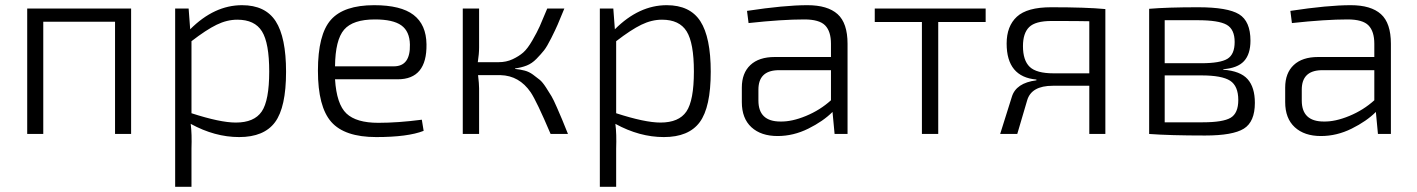

<svg xmlns="http://www.w3.org/2000/svg" viewBox="-20 -517 5469 741"><path d="M486 -484V0H424V-433H147V0H85V-484Z M708 -484 714 -404Q807 -497 914 -497Q1004 -497 1044 -435Q1084 -373 1084 -240Q1084 -103 1041.5 -45.5Q999 12 903 12Q809 12 716 -39Q721 0 719 57V204H656V-484ZM719 -358V-80Q830 -44 890 -44Q961 -44 990 -86.5Q1019 -129 1019 -241Q1019 -351 991 -396Q963 -441 896 -441Q856 -441 816 -421.5Q776 -402 719 -358Z M1515 -211H1273Q1279 -115 1317 -79Q1355 -43 1440 -43Q1516 -43 1608 -55L1615 -12Q1554 12 1432 12Q1310 12 1258.5 -46.5Q1207 -105 1207 -244Q1207 -384 1257 -440.5Q1307 -497 1424 -497Q1527 -497 1576 -459.5Q1625 -422 1626 -346Q1628 -211 1515 -211ZM1273 -261H1500Q1564 -261 1562 -345Q1561 -396 1529 -419Q1497 -442 1427 -442Q1342 -442 1308 -402.5Q1274 -363 1273 -261Z M1968 -253V-251Q1988 -249 2005 -244.5Q2022 -240 2037 -229Q2052 -218 2063 -209Q2074 -200 2087.5 -179Q2101 -158 2108.5 -145.5Q2116 -133 2129.5 -102Q2143 -71 2149.5 -55.5Q2156 -40 2172 0H2105Q2051 -127 2028 -161Q1984 -225 1912 -227Q1910 -227 1908 -227H1825Q1829 -193 1829 -176V0H1766V-484H1829V-334Q1829 -309 1824 -277H1904Q1934 -277 1958.5 -288.5Q1983 -300 1999.5 -314.5Q2016 -329 2034.5 -361Q2053 -393 2063 -415.5Q2073 -438 2092 -484H2158Q2140 -440 2132 -421.5Q2124 -403 2107.5 -370Q2091 -337 2079.5 -322.5Q2068 -308 2050.5 -290Q2033 -272 2012.5 -264Q1992 -256 1968 -253Z M2347 -484 2353 -404Q2446 -497 2553 -497Q2643 -497 2683 -435Q2723 -373 2723 -240Q2723 -103 2680.5 -45.5Q2638 12 2542 12Q2448 12 2355 -39Q2360 0 2358 57V204H2295V-484ZM2358 -358V-80Q2469 -44 2529 -44Q2600 -44 2629 -86.5Q2658 -129 2658 -241Q2658 -351 2630 -396Q2602 -441 2535 -441Q2495 -441 2455 -421.5Q2415 -402 2358 -358Z M2869 -428 2863 -475Q3008 -497 3096 -497Q3174 -497 3212.5 -462.5Q3251 -428 3251 -348V0H3201L3193 -85Q3157 -49 3099.5 -20.5Q3042 8 2981 8Q2917 8 2880 -26Q2843 -60 2843 -123V-179Q2843 -235 2876 -266Q2909 -297 2970 -297H3187V-348Q3187 -396 3164.5 -419Q3142 -442 3084 -442Q2998 -442 2869 -428ZM2907 -171V-129Q2907 -48 2992 -48Q3036 -47 3090.5 -69.5Q3145 -92 3187 -130V-246H2980Q2907 -243 2907 -171Z M3784 -432H3601V0H3538V-432H3356V-484H3784Z M3980 -207V-210Q3865 -220 3865 -349Q3865 -416 3904.5 -452.5Q3944 -489 4037 -489Q4172 -489 4246 -482V0H4184V-186H4043Q3960 -186 3944 -129L3906 0H3840L3885 -143Q3901 -197 3980 -207ZM4184 -234V-435Q4149 -436 4038 -436Q3976 -436 3952 -412.5Q3928 -389 3928 -339Q3928 -284 3954 -259Q3980 -234 4046 -234Z M4701 -250V-248Q4767 -243 4795 -211.5Q4823 -180 4823 -120Q4823 -47 4780.5 -20.5Q4738 6 4631 6Q4495 6 4415 0V-483Q4486 -489 4604 -489Q4718 -489 4762 -462Q4806 -435 4806 -360Q4806 -308 4781 -281Q4756 -254 4701 -250ZM4475 -273H4616Q4689 -273 4717 -290Q4745 -307 4745 -355Q4745 -404 4714 -421.5Q4683 -439 4602 -439H4475ZM4475 -226V-45H4622Q4700 -45 4729.5 -62.5Q4759 -80 4759 -131Q4759 -185 4727.5 -205.5Q4696 -226 4616 -226Z M4966 -428 4960 -475Q5105 -497 5193 -497Q5271 -497 5309.5 -462.5Q5348 -428 5348 -348V0H5298L5290 -85Q5254 -49 5196.5 -20.5Q5139 8 5078 8Q5014 8 4977 -26Q4940 -60 4940 -123V-179Q4940 -235 4973 -266Q5006 -297 5067 -297H5284V-348Q5284 -396 5261.5 -419Q5239 -442 5181 -442Q5095 -442 4966 -428ZM5004 -171V-129Q5004 -48 5089 -48Q5133 -47 5187.5 -69.5Q5242 -92 5284 -130V-246H5077Q5004 -243 5004 -171Z"/></svg>

Font: Exo 2.0 Light
Style: Regular
Weight: 300
Designer: Natanael Gama
Version: Version 1.001;PS 001.001;hotconv 1.0.70;makeotf.lib2.5.58329